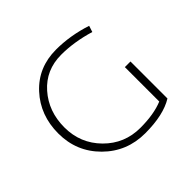

<svg xmlns="http://www.w3.org/2000/svg" viewBox="-169 -938 1160 1160"><g transform="rotate(-45 411.0 -357.5)"><path d="M465 -32Q581 -32 658 -64V-358H706V-42Q619 12 462.5 12Q306 12 198 -95.5Q90 -203 90 -358.5Q90 -514 188 -620.5Q286 -727 439 -727Q559 -727 682 -687L669 -647Q549 -683 439 -683Q308 -683 225 -589Q142 -495 142 -358.5Q142 -222 236 -127Q330 -32 465 -32Z"/></g></svg>

Font: Julius Sans One
Style: Regular
Weight: 400
Designer: Luciano Vergara
Foundry: LatinoType
Version: Version 1.001